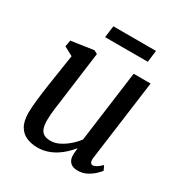

<svg xmlns="http://www.w3.org/2000/svg" viewBox="-170 -845 929 981"><g transform="rotate(30 294.0 -355.0)"><path d="M187.5 10Q153.5 10 124.8 -2Q96 -14 78.8 -42.5Q61.5 -71 61 -120.5Q61 -138 62.5 -159Q64 -180 66.8 -203Q69.5 -226 72.5 -249.5Q75.5 -273 79 -295L107.5 -481.5L55 -509.5L61.5 -547L193.5 -566.5L214 -556L179 -291Q176.5 -269.5 173.5 -248.8Q170.5 -228 168 -208.8Q165.5 -189.5 164 -171.5Q162.5 -153.5 162.5 -136.5Q162.5 -103.5 170.5 -85.2Q178.5 -67 193.5 -60Q208.5 -53 229.5 -53Q255.5 -53 281.8 -66.2Q308 -79.5 331.5 -100Q355 -120.5 371 -142.5L427 -562.5H527L463.5 -88.5Q461 -70 465.5 -61.2Q470 -52.5 478.5 -52.5Q488 -52.5 499.8 -59.2Q511.5 -66 529.5 -83L542 -56.5Q537.5 -49.5 521.5 -33.8Q505.5 -18 480.8 -4.2Q456 9.5 425 9.5Q394.5 9.5 379.5 -7.5Q364.5 -24.5 366.5 -52.5Q366.5 -54.5 366.5 -58.5Q366.5 -62.5 367.2 -67.5Q368 -72.5 368.5 -77.8Q369 -83 369.5 -87.5L368 -88.5Q353.5 -70.5 335 -53Q316.5 -35.5 293.8 -21.2Q271 -7 244.8 1.5Q218.5 10 187.5 10ZM216 -720.5H467.5L459 -651.5H207Z"/></g></svg>

Font: Merriweather Light 18pt
Style: Italic
Weight: 400
Italic angle: -7.8°
Version: Version 2.101